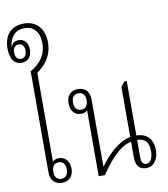

<svg xmlns="http://www.w3.org/2000/svg" viewBox="-108 -1099 1044 1192"><g transform="rotate(-10 414.0 -503.0)"><path d="M186 4C232 4 259 -26 259 -73C259 -122 230 -150 192 -150C173 -150 159 -142 153 -135V-695C207 -734 251 -786 251 -870C251 -952 206 -1011 124 -1011C39 -1011 -3 -956 -3 -875C-3 -812 22 -773 68 -773C109 -773 133 -802 133 -846C133 -886 112 -915 73 -915C57 -915 36 -910 27 -884L25 -885C27 -925 51 -982 122 -982C178 -982 216 -945 216 -870C216 -796 176 -748 114 -711V-76C114 -25 141 4 186 4ZM69 -798C47 -798 33 -815 33 -843C33 -872 47 -889 69 -889C91 -889 105 -872 105 -843C105 -815 91 -798 69 -798ZM186 -21C159 -21 144 -40 144 -73C144 -106 159 -125 187 -125C214 -125 229 -106 229 -73C229 -40 214 -21 186 -21Z M417 3H456C508 -73 575 -158 652 -173V-74C652 -18 678 5 717 5C771 5 795 -46 795 -94C795 -165 756 -205 691 -205V-549H676L652 -517V-203C573 -186 509 -121 459 -53H456V-470C456 -517 436 -552 384 -552C337 -552 311 -523 311 -475C311 -427 337 -397 378 -397C395 -397 409 -403 417 -412ZM382 -422C354 -422 339 -442 339 -474C339 -508 355 -526 382 -526C409 -526 425 -507 425 -474C425 -441 409 -422 382 -422ZM722 -21C702 -21 691 -37 691 -68V-177C740 -177 764 -151 764 -94C764 -54 751 -21 722 -21Z"/></g></svg>

Font: Noto Serif Thai Condensed ExtraLight
Style: Regular
Weight: 200
Width: 3
Designer: Monotype Design Team
Foundry: Monotype Imaging Inc.
Version: Version 2.002